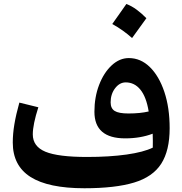

<svg xmlns="http://www.w3.org/2000/svg" viewBox="-20 -955 934 983"><path d="M762.2 -199.2Q762.7 -213.9 762.5 -233.2Q762.2 -252.4 761.7 -270.5Q699.2 -246.6 621.1 -246.6Q463.4 -246.6 463.4 -382.8Q463.4 -457.5 487.3 -520Q511.2 -582.5 551.5 -620.1Q591.8 -657.7 639.6 -657.7Q700.2 -657.7 747.3 -611.6Q794.4 -565.4 821.5 -484.4Q848.6 -403.3 848.6 -298.8Q848.6 -184.1 805.4 -116.7Q762.2 -49.3 666.3 -20.3Q570.3 8.8 412.1 8.8Q227.1 8.8 136.2 -49.1Q45.4 -106.9 45.4 -225.1Q45.4 -270 53.7 -319.3Q62 -368.7 79.1 -429.7L176.3 -405.8Q147.9 -317.4 147.9 -267.1Q147.9 -205.1 212.6 -178.2Q277.3 -151.4 425.8 -151.4Q540.5 -151.4 628.2 -163.8Q715.8 -176.3 762.2 -199.2ZM741.2 -384.3Q729 -459 698.7 -496.1Q668.5 -533.2 623.5 -533.2Q592.3 -533.2 569.3 -503.2Q546.4 -473.1 546.4 -431.2Q546.4 -399.9 567.1 -387Q587.9 -374 637.7 -374Q697.3 -374 741.2 -384.3ZM627 -934.6Q654.3 -924.3 679.9 -905.3Q705.6 -886.2 729.5 -861.8Q692.9 -810.5 656.2 -760.3Q633.8 -780.3 608.6 -798.3Q583.5 -816.4 554.7 -832Q573.2 -858.4 591.3 -883.8Q609.4 -909.2 627 -934.6Z"/></svg>

Font: Pinar-FD Bold
Style: Regular
Weight: 700
Designer: Amin Abedi
Version: Version 3.000